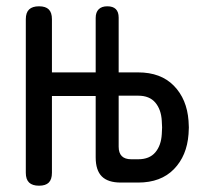

<svg xmlns="http://www.w3.org/2000/svg" viewBox="-20 -580 640 610"><path d="M284 -275H145V-31Q145 -10 135 0Q125 10 104 10Q83 10 72.5 0Q62 -10 62 -31V-519Q62 -540 72.5 -550Q83 -560 104 -560Q125 -560 135 -550Q145 -540 145 -519V-350H284V-523Q284 -541 293.5 -550.5Q303 -560 321 -560Q339 -560 348 -551Q357 -542 357 -524V-350H419Q491 -350 532.5 -307.5Q574 -265 579 -196Q580 -185 580 -175Q580 -165 579 -154Q574 -85 532.5 -42.5Q491 0 419 0H364Q323 0 303.5 -19.5Q284 -39 284 -80ZM357 -276V-114Q357 -94 367 -84Q377 -74 397 -74H419Q455 -74 473.5 -96Q492 -118 494 -154Q495 -165 495 -175Q495 -185 494 -196Q492 -232 473.5 -254Q455 -276 419 -276Z"/></svg>

Font: Maple Mono NF CN
Style: Regular
Weight: 400
Monospace: yes
Designer: subframe7536
Version: Version 7.000